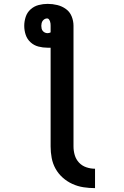

<svg xmlns="http://www.w3.org/2000/svg" viewBox="-20 -755 640 990"><path d="M470 215Q440 215 410.5 210.5Q381 206 353.5 193.5Q326 181 303.5 161Q281 141 266.5 115Q252 89 246.5 59.5Q241 30 241 0V-509Q237 -509 233 -509Q229 -509 225 -509Q201 -509 178 -515Q155 -521 137.5 -537Q120 -553 112.5 -575.5Q105 -598 105 -622Q105 -645 112.5 -668Q120 -691 138 -707Q156 -723 179 -729Q202 -735 226 -735Q251 -735 275.5 -729Q300 -723 320 -708.5Q340 -694 349.5 -670.5Q359 -647 359 -622V0Q359 23 365.5 45Q372 67 387.5 83.5Q403 100 425 107.5Q447 115 470 115ZM225 -584Q229 -584 233 -585Q237 -586 241 -588V-622Q241 -628 240.5 -633.5Q240 -639 238 -644.5Q236 -650 232.5 -655Q229 -660 223 -660Q216 -660 210 -656.5Q204 -653 200 -647.5Q196 -642 194.5 -635Q193 -628 193 -622Q193 -615 194.5 -608Q196 -601 200.5 -595.5Q205 -590 211.5 -587Q218 -584 225 -584Z"/></svg>

Font: Iosevka Slab Extended
Style: Bold
Weight: 700
Width: 7
Monospace: yes
Designer: Belleve Invis
Foundry: Belleve Invis
Version: Version 11.1.0; ttfautohint (v1.8.3)